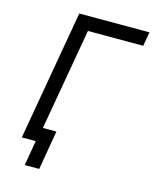

<svg xmlns="http://www.w3.org/2000/svg" viewBox="-123 -782 802 999"><g transform="rotate(15 278.0 -282.5)"><path d="M178 -700H556L543 -624H245L136 0H56ZM131 0H121L117 -76H222L186 135H108Z"/></g></svg>

Font: Fixel Italic Variable 20240409 Display Thin
Style: Italic
Weight: 100
Italic angle: -10°
Designer: AlfaBravo + MacPaw
Foundry: Kyrylo Tkachov, Marchela Mozhyna, Serhii Makarenko, Maria Weinstein, Zakhar Kryvoshyya
Version: Version 1.211;Glyphs 3.2 (3225)